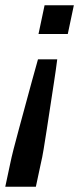

<svg xmlns="http://www.w3.org/2000/svg" viewBox="-39 -530 302 728"><path d="M-19 178 0 89Q4 69 12.5 35.5Q21 2 32.5 -40Q44 -82 56.5 -128.5Q69 -175 81.5 -220.5Q94 -266 105 -305H178Q173 -265 166 -220Q159 -175 152 -128.5Q145 -82 138.5 -40Q132 2 126.5 35.5Q121 69 116 89L97 178ZM107 -401 130 -510H241L218 -401Z"/></svg>

Font: Saira SemiCondensed Medium
Style: Italic
Weight: 500
Width: 4
Italic angle: -12°
Designer: Hector Gatti with collaboration of the Omnibus-Type team
Foundry: Omnibus-Type
Version: Version 1.101